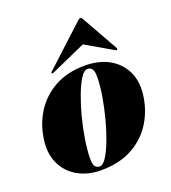

<svg xmlns="http://www.w3.org/2000/svg" viewBox="-127 -768 778 873"><g transform="rotate(-20 262.5 -331.5)"><path d="M305 -463Q371.5 -463 419.8 -437Q468 -411 492.5 -363.8Q517 -316.5 510.5 -253.5Q503 -181 467.2 -121.2Q431.5 -61.5 368.2 -25.8Q305 10 214 10Q152 10 104.8 -16Q57.5 -42 33.2 -89.2Q9 -136.5 15 -199Q23 -274.5 59.5 -334Q96 -393.5 158.2 -428.2Q220.5 -463 305 -463ZM214 -8.5Q229.5 -8.5 246.8 -35.2Q264 -62 280.5 -105.5Q297 -149 310.5 -200.2Q324 -251.5 332.5 -301.8Q341 -352 341.5 -391.5Q342 -424 333.5 -434.2Q325 -444.5 311.5 -444.5Q295.5 -444.5 278.2 -417.8Q261 -391 244.5 -347.5Q228 -304 214.5 -252.8Q201 -201.5 193 -151.2Q185 -101 184 -61.5Q183.5 -29.5 191.8 -19Q200 -8.5 214 -8.5ZM161.5 -481Q155 -478.5 152.5 -480.5Q150.5 -483.5 155 -488L348.5 -666.5Q355.5 -673 360.5 -673Q365 -673 369.5 -666.5L470 -488Q473 -483.5 468.5 -480.5Q466.5 -478.5 461 -481L330.5 -556.5Z"/></g></svg>

Font: Fraunces 144pt S000 Black
Style: Italic
Weight: 900
Italic angle: -16°
Version: Version 1.000; ttfautohint (v1.8.3)